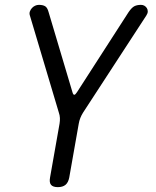

<svg xmlns="http://www.w3.org/2000/svg" viewBox="-20 -760 640 790"><path d="M218 10Q198 10 190 0.5Q182 -9 186 -30L225 -251Q227 -263 226.5 -274.5Q226 -286 222 -297L103 -696Q100 -705 103 -713Q106 -721 111.5 -727Q117 -733 124.5 -736.5Q132 -740 140 -740Q156 -740 165.5 -734.5Q175 -729 180 -710L278 -381Q281 -370 285.5 -370Q290 -370 297 -381L509 -710Q522 -729 533 -734.5Q544 -740 560 -740Q568 -740 574 -736.5Q580 -733 584 -727Q588 -721 588 -713Q588 -705 582 -696L322 -297Q315 -286 310.5 -274.5Q306 -263 304 -251L265 -30Q261 -9 249.5 0.5Q238 10 218 10Z"/></svg>

Font: Maple Mono Light
Style: Italic
Weight: 300
Italic angle: -10°
Monospace: yes
Designer: subframe7536
Version: Version 7.000